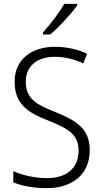

<svg xmlns="http://www.w3.org/2000/svg" viewBox="-20 -967 533 997"><path d="M381 -939V-947H314C288 -902 242 -842 203 -798V-788H241C287 -827 351 -896 381 -939ZM446 -187C446 -298 379 -340 265 -386C168 -425 114 -454 114 -543C114 -625 174 -672 264 -672C312 -672 363 -661 413 -638L432 -688C385 -710 328 -724 265 -724C144 -724 55 -658 56 -542C56 -428 123 -383 228 -342C339 -298 388 -267 388 -184C388 -94 325 -42 225 -42C159 -42 95 -58 49 -78V-20C93 -2 151 10 223 10C355 10 446 -61 446 -187Z"/></svg>

Font: Noto Sans Armenian SemiCondensed Light
Style: Regular
Weight: 300
Width: 4
Designer: Monotype Design Team
Foundry: Monotype Imaging Inc.
Version: Version 2.008